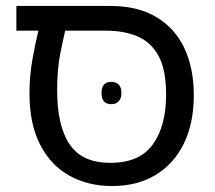

<svg xmlns="http://www.w3.org/2000/svg" viewBox="-20 -612 721 645"><path d="M356 13Q276 13 213 -22Q150 -57 114.5 -126.5Q79 -196 79 -299Q79 -355 88.5 -410Q98 -465 109 -509H35V-592H351Q443 -592 505.5 -554.5Q568 -517 599.5 -450Q631 -383 631 -292Q631 -197 597 -128.5Q563 -60 501.5 -23.5Q440 13 356 13ZM351 -65Q449 -65 493.5 -127Q538 -189 538 -294Q538 -377 513 -423.5Q488 -470 442.5 -489.5Q397 -509 335 -509H199Q193 -484 182.5 -432Q172 -380 172 -308Q172 -190 213.5 -127.5Q255 -65 351 -65ZM321 -300Q321 -337 354 -337Q369 -337 378.5 -328Q388 -319 388 -300Q388 -281 378.5 -271.5Q369 -262 354 -262Q321 -262 321 -300Z"/></svg>

Font: Noto Sans Living
Style: Regular
Weight: 400
Designer: Monotype Design Team
Foundry: Monotype Imaging Inc.
Version: Version 2.013; ttfautohint (v1.8.4.7-5d5b)